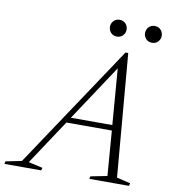

<svg xmlns="http://www.w3.org/2000/svg" viewBox="-153 -921 894 999"><g transform="rotate(10 294.0 -421.0)"><path d="M527 -31.5 599.5 -14 595.5 0H386L390 -14L476.5 -31L458 -268H218L61 -31L136 -14L132 0H-62.5L-59 -14L25 -31L457.5 -680H472ZM236.5 -296.5H455.5L432 -592ZM398.5 -754Q378.5 -754 366.5 -767.2Q354.5 -780.5 354.5 -798Q354.5 -816 366.5 -829.2Q378.5 -842.5 398.5 -842.5Q418.5 -842.5 430.5 -829.2Q442.5 -816 442.5 -798Q442.5 -780.5 430.5 -767.2Q418.5 -754 398.5 -754ZM584 -754Q564 -754 552 -767.2Q540 -780.5 540 -798Q540 -816 552 -829.2Q564 -842.5 584 -842.5Q604 -842.5 616 -829.2Q628 -816 628 -798Q628 -780.5 616 -767.2Q604 -754 584 -754Z"/></g></svg>

Font: Newsreader Text Light
Style: Italic
Weight: 300
Italic angle: -17°
Designer: Hugues Gentile
Foundry: Production Type
Version: Version 1.001